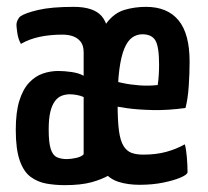

<svg xmlns="http://www.w3.org/2000/svg" viewBox="-20 -530 607 560"><path d="M387 9Q353 9 326 0.5Q299 -8 281 -31.5Q263 -55 253.5 -102Q244 -149 244 -225Q244 -320 256.5 -377Q269 -434 291 -463Q313 -492 342.5 -501Q372 -510 406 -510Q468 -510 500.5 -471Q533 -432 533 -350Q533 -316 530.5 -279Q528 -242 521 -215Q469 -208 425.5 -209Q382 -210 350 -214.5Q318 -219 301 -223.5Q284 -228 284 -228L285 -301Q285 -301 299.5 -297Q314 -293 337 -288Q360 -283 387 -281Q414 -279 440 -282Q442 -295 443 -311Q444 -327 444 -341Q444 -393 433.5 -411.5Q423 -430 395 -430Q379 -430 365.5 -420.5Q352 -411 342.5 -388Q333 -365 328 -326.5Q323 -288 323 -229Q323 -178 327 -148.5Q331 -119 340.5 -104Q350 -89 364 -84Q378 -79 398 -79Q435 -79 464.5 -87Q494 -95 519 -109Q523 -96 525 -71.5Q527 -47 527 -28Q527 -21 507.5 -12.5Q488 -4 456.5 2.5Q425 9 387 9ZM175 -66Q187 -66 202.5 -69.5Q218 -73 224 -80V-247Q215 -251 204 -253Q193 -255 184 -255Q171 -255 159.5 -250.5Q148 -246 139.5 -234Q131 -222 126.5 -202.5Q122 -183 122 -152Q122 -114 128 -95.5Q134 -77 146 -71.5Q158 -66 175 -66ZM169 10Q141 10 115.5 5.5Q90 1 69.5 -14Q49 -29 37.5 -62Q26 -95 26 -151Q26 -203 36.5 -236.5Q47 -270 65 -289Q83 -308 105 -315.5Q127 -323 150 -323Q167 -323 188.5 -320Q210 -317 224 -309Q224 -309 224 -320Q224 -331 224 -347Q224 -363 224 -377Q224 -397 215.5 -408Q207 -419 193.5 -424Q180 -429 162 -429Q126 -429 95.5 -422.5Q65 -416 41 -402Q33 -416 30.5 -434Q28 -452 28 -457Q28 -465 32 -472.5Q36 -480 39 -482Q53 -492 91.5 -501Q130 -510 195 -510Q253 -510 276.5 -483Q300 -456 300 -388V-20Q278 -7 247 1.5Q216 10 169 10Z"/></svg>

Font: Yanone Kaffeesatz ExtraLight Medium
Style: Regular
Weight: 500
Version: Version 2.003